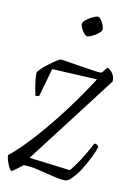

<svg xmlns="http://www.w3.org/2000/svg" viewBox="-85 -759 570 812"><g transform="rotate(10 199.5 -353.0)"><path d="M22 0Q18 0 11.5 -12Q5 -24 0.5 -39Q-4 -54 -4 -63Q40 -99 85.5 -148.5Q131 -198 173.5 -251.5Q216 -305 251.5 -355.5Q287 -406 311 -444L117 -454L83 -334Q79 -330 67 -330Q63 -347 58.5 -373.5Q54 -400 54 -427Q57 -435 70 -447Q83 -459 99 -471Q115 -483 128.5 -491.5Q142 -500 147 -500Q153 -500 176.5 -496Q200 -492 229.5 -487.5Q259 -483 284.5 -479Q310 -475 322 -475Q327 -475 335.5 -487.5Q344 -500 348 -500Q352 -500 365 -486.5Q378 -473 378 -447L88 -68L264 -46Q278 -60 302.5 -97.5Q327 -135 347 -175Q361 -175 366 -164Q360 -143 346 -115Q332 -87 315.5 -61Q299 -35 282 -17.5Q265 0 253 0Q233 0 200.5 -8Q168 -16 133 -24.5Q98 -33 69 -33Q56 -23 41 -11.5Q26 0 22 0ZM238 -616Q233 -616 225.5 -624.5Q218 -633 212.5 -644.5Q207 -656 207 -664Q207 -672 219.5 -682Q232 -692 247 -699Q262 -706 269 -706Q275 -706 282 -697Q289 -688 293.5 -676.5Q298 -665 298 -657Q298 -649 286.5 -639.5Q275 -630 260.5 -623Q246 -616 238 -616Z"/></g></svg>

Font: Texturina 72pt 72pt Thin
Style: Italic
Weight: 100
Italic angle: -11°
Designer: Guillermo Torres Carreño
Foundry: Omnibus-Type
Version: Version 1.002; ttfautohint (v1.8.3)